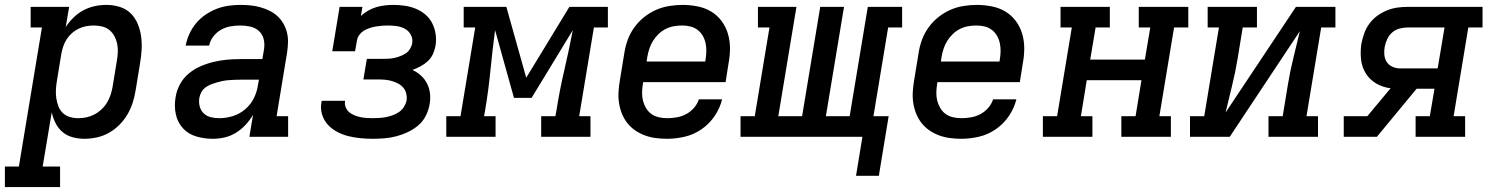

<svg xmlns="http://www.w3.org/2000/svg" viewBox="-62 -558 6082 783"><path d="M-42 205V121H15L109 -446H63V-530H220L206 -448Q220 -469 238.5 -487Q257 -505 279 -516.5Q301 -528 324.5 -533Q348 -538 372 -538Q400 -538 426 -530Q452 -522 470.5 -504Q489 -486 499.5 -461Q510 -436 513.5 -409.5Q517 -383 515.5 -355Q514 -327 509 -299L491 -189Q487 -164 479 -139Q471 -114 457.5 -91Q444 -68 424.5 -48.5Q405 -29 381.5 -16Q358 -3 332.5 2.5Q307 8 282 8Q257 8 233.5 1.5Q210 -5 192.5 -20Q175 -35 164.5 -56Q154 -77 149 -100L112 121H183V205ZM257 -76Q274 -76 290.5 -79.5Q307 -83 322.5 -91Q338 -99 351.5 -111.5Q365 -124 374 -139Q383 -154 388.5 -170Q394 -186 397 -203L415 -313Q418 -330 418.5 -347.5Q419 -365 415.5 -381Q412 -397 404 -411.5Q396 -426 383.5 -436Q371 -446 354.5 -450Q338 -454 320 -454Q304 -454 288.5 -451Q273 -448 258.5 -441Q244 -434 231.5 -423Q219 -412 210 -398Q201 -384 196 -369Q191 -354 188 -338L170 -228Q167 -210 166 -192.5Q165 -175 167.5 -158Q170 -141 176 -125Q182 -109 194 -97.5Q206 -86 222.5 -81Q239 -76 257 -76Z M806 8Q771 8 738.5 -1.5Q706 -11 684 -35Q662 -59 655 -92.5Q648 -126 654 -161Q658 -188 671.5 -213.5Q685 -239 707 -257.5Q729 -276 755.5 -287.5Q782 -299 809 -305.5Q836 -312 863 -314.5Q890 -317 917 -317H1008L1015 -359Q1018 -380 1013 -399.5Q1008 -419 993.5 -432Q979 -445 959 -449.5Q939 -454 918 -454Q898 -454 878 -450.5Q858 -447 840 -437Q822 -427 808.5 -410Q795 -393 791 -372H695Q700 -397 710.5 -420Q721 -443 737.5 -463Q754 -483 776 -498Q798 -513 821.5 -522Q845 -531 869.5 -534.5Q894 -538 918 -538Q939 -538 959.5 -536Q980 -534 999.5 -528.5Q1019 -523 1036.5 -514.5Q1054 -506 1068.5 -493Q1083 -480 1093 -463Q1103 -446 1108 -426.5Q1113 -407 1112.5 -386.5Q1112 -366 1109 -345L1066 -84H1113V0H955L970 -90Q957 -68 939.5 -49Q922 -30 900 -16.5Q878 -3 854 2.5Q830 8 806 8ZM832 -76Q860 -76 887.5 -84.5Q915 -93 937.5 -112Q960 -131 973 -157Q986 -183 990 -211L994 -233H917Q905 -233 893 -232.5Q881 -232 869 -231Q857 -230 845 -227.5Q833 -225 821 -221.5Q809 -218 797.5 -213.5Q786 -209 775.5 -201Q765 -193 759 -182Q753 -171 751 -159Q748 -141 752.5 -124Q757 -107 769 -95.5Q781 -84 798 -80Q815 -76 832 -76Z M1458 8Q1432 8 1407 5.5Q1382 3 1358 -3Q1334 -9 1312.5 -20.5Q1291 -32 1275 -49.5Q1259 -67 1251.5 -91Q1244 -115 1249 -141Q1249 -142 1249.5 -144Q1250 -146 1250 -147H1346Q1345 -147 1345 -146Q1345 -145 1345 -144Q1343 -132 1348 -120Q1353 -108 1362 -100.5Q1371 -93 1383 -88Q1395 -83 1407 -80.5Q1419 -78 1432 -77Q1445 -76 1458 -76Q1471 -76 1485 -77Q1499 -78 1512.5 -80.5Q1526 -83 1539.5 -88Q1553 -93 1565 -101Q1577 -109 1585 -121.5Q1593 -134 1596 -147Q1598 -161 1595 -175Q1592 -189 1583.5 -199.5Q1575 -210 1563 -216.5Q1551 -223 1538 -227Q1525 -231 1511 -232.5Q1497 -234 1482 -234H1420L1434 -318H1496Q1508 -318 1520.5 -318.5Q1533 -319 1545 -321.5Q1557 -324 1569 -328.5Q1581 -333 1592 -340Q1603 -347 1610 -358.5Q1617 -370 1619 -382Q1622 -400 1613.5 -416Q1605 -432 1589.5 -440.5Q1574 -449 1556 -451.5Q1538 -454 1519 -454Q1507 -454 1495 -453Q1483 -452 1471 -450Q1459 -448 1446.5 -444Q1434 -440 1423 -433.5Q1412 -427 1404 -416.5Q1396 -406 1394 -394L1386 -349H1293L1323 -530H1416L1410 -493Q1424 -506 1440 -515Q1456 -524 1473 -529Q1490 -534 1507.5 -536Q1525 -538 1542 -538Q1566 -538 1589.5 -534.5Q1613 -531 1634.5 -522Q1656 -513 1673 -498.5Q1690 -484 1700.5 -463.5Q1711 -443 1714.5 -419Q1718 -395 1714 -371Q1711 -354 1703.5 -337.5Q1696 -321 1682.5 -308.5Q1669 -296 1653 -287.5Q1637 -279 1620 -273Q1639 -264 1654.5 -250Q1670 -236 1679.5 -217.5Q1689 -199 1691.5 -177Q1694 -155 1690 -133Q1686 -109 1674.5 -86Q1663 -63 1643.5 -46.5Q1624 -30 1600.5 -19Q1577 -8 1553.5 -2Q1530 4 1506 6Q1482 8 1458 8Z M1758 0V-84H1816L1876 -446H1829V-530H2003L2084 -241L2260 -530H2417V-446H2360L2300 -84H2346V0H2145V-84H2203L2207 -106Q2220 -189 2239 -270.5Q2258 -352 2274 -435L2106 -159H2034L1957 -435Q1946 -353 1938 -270.5Q1930 -188 1916 -106L1912 -84H1959V0Z M2659 8Q2635 8 2612 5Q2589 2 2567.5 -6Q2546 -14 2528 -26.5Q2510 -39 2496.5 -56Q2483 -73 2474.5 -94Q2466 -115 2462.5 -137.5Q2459 -160 2460.5 -184Q2462 -208 2466 -231L2484 -341Q2488 -368 2497.5 -394.5Q2507 -421 2524 -445Q2541 -469 2564 -487.5Q2587 -506 2613 -517.5Q2639 -529 2667 -533.5Q2695 -538 2721 -538Q2752 -538 2782.5 -532Q2813 -526 2838 -511Q2863 -496 2880.5 -472.5Q2898 -449 2906.5 -420.5Q2915 -392 2915 -361Q2915 -330 2909 -299L2897 -223H2561L2560 -217Q2557 -200 2556.5 -182Q2556 -164 2560 -148Q2564 -132 2572.5 -117.5Q2581 -103 2594 -93.5Q2607 -84 2624 -80Q2641 -76 2659 -76Q2678 -76 2698 -79.5Q2718 -83 2736 -92.5Q2754 -102 2768 -118Q2782 -134 2788 -153H2883Q2874 -117 2852.5 -85Q2831 -53 2799 -31Q2767 -9 2730.5 -0.5Q2694 8 2659 8ZM2575 -307H2814L2815 -313Q2818 -330 2818.5 -347.5Q2819 -365 2815.5 -381.5Q2812 -398 2804 -412Q2796 -426 2783 -436Q2770 -446 2753.5 -450Q2737 -454 2720 -454Q2703 -454 2686 -451Q2669 -448 2653 -440Q2637 -432 2624 -419.5Q2611 -407 2601.5 -392Q2592 -377 2586.5 -360.5Q2581 -344 2578 -327Z M3522 159H3429L3455 0H2958V-84H3016L3076 -446H3029V-530H3186L3112 -84H3209L3283 -530H3380L3306 -84H3403L3477 -530H3617V-446H3560L3500 -84H3562Z M3859 8Q3835 8 3812 5Q3789 2 3767.5 -6Q3746 -14 3728 -26.5Q3710 -39 3696.5 -56Q3683 -73 3674.5 -94Q3666 -115 3662.5 -137.5Q3659 -160 3660.5 -184Q3662 -208 3666 -231L3684 -341Q3688 -368 3697.5 -394.5Q3707 -421 3724 -445Q3741 -469 3764 -487.5Q3787 -506 3813 -517.5Q3839 -529 3867 -533.5Q3895 -538 3921 -538Q3952 -538 3982.5 -532Q4013 -526 4038 -511Q4063 -496 4080.5 -472.5Q4098 -449 4106.5 -420.5Q4115 -392 4115 -361Q4115 -330 4109 -299L4097 -223H3761L3760 -217Q3757 -200 3756.5 -182Q3756 -164 3760 -148Q3764 -132 3772.5 -117.5Q3781 -103 3794 -93.5Q3807 -84 3824 -80Q3841 -76 3859 -76Q3878 -76 3898 -79.5Q3918 -83 3936 -92.5Q3954 -102 3968 -118Q3982 -134 3988 -153H4083Q4074 -117 4052.5 -85Q4031 -53 3999 -31Q3967 -9 3930.5 -0.5Q3894 8 3859 8ZM3775 -307H4014L4015 -313Q4018 -330 4018.5 -347.5Q4019 -365 4015.5 -381.5Q4012 -398 4004 -412Q3996 -426 3983 -436Q3970 -446 3953.5 -450Q3937 -454 3920 -454Q3903 -454 3886 -451Q3869 -448 3853 -440Q3837 -432 3824 -419.5Q3811 -407 3801.5 -392Q3792 -377 3786.5 -360.5Q3781 -344 3778 -327Z M4191 0V-84H4249L4309 -446H4263V-530H4464V-446H4406L4384 -315H4607L4629 -446H4582V-530H4784V-446H4726L4666 -84H4713V0H4511V-84H4569L4593 -231H4370L4346 -84H4393V0Z M4791 0V-84H4849L4909 -446H4863V-530H5064V-446H5006L4985 -318Q4976 -263 4962.5 -208.5Q4949 -154 4936 -99L5223 -530H5384V-446H5326L5266 -84H5313V0H5111V-84H5169L5190 -212Q5199 -267 5212.5 -321.5Q5226 -376 5239 -431L4953 0Z M5418 0V-84H5514L5609 -198Q5577 -202 5550.5 -217.5Q5524 -233 5508 -258.5Q5492 -284 5488.5 -316Q5485 -348 5490 -380Q5494 -401 5501.5 -422Q5509 -443 5522.5 -461.5Q5536 -480 5554.5 -493.5Q5573 -507 5594 -515.5Q5615 -524 5636 -527Q5657 -530 5679 -530H5984V-446H5926L5866 -84H5913V0H5711V-84H5769L5788 -196H5715L5553 0ZM5801 -279 5829 -446H5679Q5662 -446 5645.5 -441.5Q5629 -437 5616 -426Q5603 -415 5595.5 -399Q5588 -383 5585 -367Q5582 -351 5583.5 -334.5Q5585 -318 5593.5 -305Q5602 -292 5617 -285.5Q5632 -279 5648 -279Z"/></svg>

Font: Iosevka Curly Slab MdExObl
Style: Regular
Weight: 500
Width: 7
Italic angle: -9°
Monospace: yes
Designer: Belleve Invis
Foundry: Belleve Invis
Version: Version 11.1.0; ttfautohint (v1.8.3)